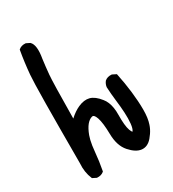

<svg xmlns="http://www.w3.org/2000/svg" viewBox="-186 -871 873 971"><g transform="rotate(-30 250.0 -385.0)"><path d="M89.4 -0.5 69.8 -10.3 67.9 -11.2 66.9 -13.2Q48.8 -55.7 52.7 -106.4Q52.7 -218.8 53 -306.2Q53.2 -393.6 54 -457.8Q54.7 -522 55.9 -562.5Q57.1 -603 58.6 -620.1Q64.5 -688.5 76.2 -754.9L76.7 -756.8L78.1 -758.3Q93.8 -771.5 117.7 -769.5H118.7L119.6 -769L139.2 -759.3L140.1 -758.8L140.6 -758.3Q165.5 -734.4 152.3 -659.2Q149.4 -637.7 147 -616Q144.5 -594.2 142.6 -572.8Q138.7 -531.2 136.7 -319.3Q166 -346.2 194.8 -358.9Q230 -374.5 258.8 -367.2Q273.4 -363.3 287.6 -352.5Q301.8 -341.8 315.9 -323.7Q325.7 -312 332 -296.4Q338.4 -280.8 341.3 -262.2Q344.2 -243.7 343.8 -221.7Q342.8 -158.2 353 -129.4Q358.4 -115.2 362.3 -112.3Q362.8 -112.3 363 -112.8Q363.3 -113.3 363.8 -113.3Q372.1 -124.5 375 -151.9Q377.9 -180.7 376 -216.3Q374 -252.4 369.1 -291.5Q364.3 -330.6 362.3 -371.6V-372.1V-372.6Q364.7 -390.1 375.5 -403.3L376 -403.8Q391.6 -417 415.5 -415H416.5L417.5 -414.6L437 -404.8L439.9 -403.3L440.4 -400.9Q452.1 -345.7 459 -287.8Q465.8 -230 465.8 -181.6Q465.8 -132.8 454.6 -100.1Q451.2 -89.4 445.8 -78.6Q440.4 -67.9 433.6 -57.9Q426.8 -47.9 418.5 -38.1Q392.1 -7.3 358.9 -10.7Q326.2 -14.2 292.5 -52.2Q258.8 -90.3 257.8 -159.2Q256.8 -224.6 246.1 -256.3Q240.7 -271.5 235.1 -276.9Q229.5 -282.2 223.1 -280.3Q206.5 -275.9 191.4 -257.8Q176.3 -239.3 164.1 -206.5Q160.2 -195.8 157 -182.4Q153.8 -168.9 151.4 -153.3Q148.9 -137.7 147.5 -120.1Q142.6 -65.4 132.8 -14.6L132.3 -12.7L130.9 -11.2Q115.2 2 91.3 0H90.3Z"/></g></svg>

Font: NaikaiFont
Style: SemiBold
Weight: 600
Version: Version 1.89